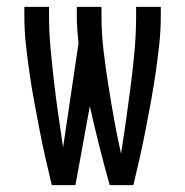

<svg xmlns="http://www.w3.org/2000/svg" viewBox="-20 -540 540 560"><path d="M200 0H131Q121 -41 112 -81.5Q103 -122 95 -163Q87 -204 79.5 -245Q72 -286 66 -327.5Q60 -369 55.5 -410.5Q51 -452 51 -494V-520H123V-494Q123 -446 127.5 -398Q132 -350 137.5 -302Q143 -254 150 -206Q157 -158 164 -110L209 -414Q207 -434 205.5 -454Q204 -474 204 -494V-520H276V-494Q276 -443 282 -392.5Q288 -342 296 -291.5Q304 -241 313 -191Q322 -141 333 -92Q341 -142 348 -192Q355 -242 361.5 -292Q368 -342 372.5 -392.5Q377 -443 377 -494V-520H449V-494Q449 -452 444.5 -410.5Q440 -369 434 -327.5Q428 -286 420.5 -245Q413 -204 405 -163Q397 -122 388 -81.5Q379 -41 369 0H300Q284 -57 269.5 -114.5Q255 -172 242 -230Z"/></svg>

Font: HulyMono
Style: Regular
Weight: 400
Monospace: yes
Designer: Belleve Invis
Foundry: Belleve Invis
Version: Version 33.2.5; ttfautohint (v1.8.4)